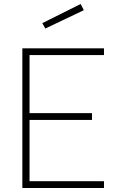

<svg xmlns="http://www.w3.org/2000/svg" viewBox="-20 -942 592 962"><path d="M92 0V-700H501V-666H128V-375H441V-341H128V-34H501V0ZM207 -799 192 -826 384 -922 400 -891Z"/></svg>

Font: TitilliumWeb ExtraLight
Style: Regular
Weight: 400
Designer: Mohamed Gaber, Accademia di Belle Arti di Urbino and others
Foundry: Kief Type Foundry, Accademia di Belle Arti di Urbino and others
Version: Version 3.000; ttfautohint (v1.8.2)